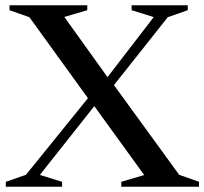

<svg xmlns="http://www.w3.org/2000/svg" viewBox="-20 -705 772 725"><path d="M354.5 -327.5 130.5 -44.5 214.5 -18.5V0H2V-18.5L78 -45L330.5 -357L362 -382.5L560.5 -640.5L477 -666.5V-685H689V-666.5L613.5 -640L385.5 -352.5ZM524.5 -44 330.5 -312 318.5 -325.5 91 -640 16 -666.5V-685H309.5V-666.5L223 -641L391.5 -406L403.5 -393L656.5 -45L731.5 -18.5V0H438V-18.5Z"/></svg>

Font: Newsreader 36pt Medium
Style: Regular
Weight: 500
Designer: Hugues Gentile
Foundry: Production Type
Version: Version 1.003